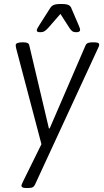

<svg xmlns="http://www.w3.org/2000/svg" viewBox="-20 -738 521 966"><path d="M113 208Q99 208 93.5 205Q88 202 88 196Q88 193 90 188.5Q92 184 95 177L205 -46L195 12L62 -492Q61 -495 60 -501.5Q59 -508 59 -511Q59 -518 68 -521.5Q77 -525 92 -525H99Q110 -525 117.5 -522Q125 -519 127 -511L226 -92H230L411 -511Q415 -519 423.5 -522Q432 -525 444 -525H452Q466 -525 472.5 -522.5Q479 -520 479 -513Q479 -509 477 -504Q475 -499 473 -495L156 191Q152 200 144.5 204Q137 208 121 208ZM182 -576Q174 -576 169.5 -578Q165 -580 165 -585Q165 -589 168.5 -596Q172 -603 180 -615L229 -692Q235 -702 241 -707.5Q247 -713 258 -715.5Q269 -718 288 -718Q307 -718 317 -715.5Q327 -713 332.5 -707.5Q338 -702 341 -692L374 -615Q378 -606 380.5 -599Q383 -592 383 -588Q383 -582 378.5 -579Q374 -576 364 -576Q350 -576 343 -581.5Q336 -587 329 -598L284 -668L223 -598Q213 -587 204.5 -581.5Q196 -576 182 -576Z"/></svg>

Font: Asap Light
Style: Italic
Weight: 300
Italic angle: -6°
Designer: Pablo Cosgaya
Foundry: Omnibus-Type
Version: Version 3.001